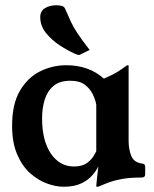

<svg xmlns="http://www.w3.org/2000/svg" viewBox="-20 -699 585 730"><path d="M469 -163Q469 -132 479 -106.5Q489 -81 521 -77Q532 -76 532 -65V-36Q532 -24 518 -24Q475 -24 446.5 -19Q418 -14 397 -6.5Q376 1 356 10Q355 11 350 11H348Q346 11 346 8Q346 3 348.5 -19Q351 -41 354 -67Q347 -51 331 -32.5Q315 -14 288.5 -1.5Q262 11 222 11Q192 11 158 -1.5Q124 -14 94 -41Q64 -68 45 -112.5Q26 -157 26 -221Q26 -303 55.5 -353.5Q85 -404 132 -427.5Q179 -451 232 -451Q318 -451 375 -400Q398 -410 414 -418.5Q430 -427 442 -436Q447 -439 451.5 -442.5Q456 -446 462 -450Q464 -451 465 -451Q466 -451 466 -451H467Q469 -451 469 -449ZM346 -301Q343 -319 333 -340Q323 -361 303 -376.5Q283 -392 248 -392Q206 -392 182.5 -371.5Q159 -351 149.5 -318.5Q140 -286 140 -249Q140 -164 173.5 -115Q207 -66 261 -66Q293 -66 311 -79.5Q329 -93 337 -107.5Q345 -122 346 -124ZM321 -509 288 -493Q284 -490 280 -490Q276 -490 272 -492Q268 -494 264 -495Q237 -507 206.5 -527Q176 -547 154.5 -574Q133 -601 133 -634Q133 -657 151 -668Q169 -679 194 -679Q203 -679 213 -677Q223 -675 227 -667Q239 -639 249.5 -616.5Q260 -594 276.5 -569.5Q293 -545 321 -509Z"/></svg>

Font: Young Serif
Style: Regular
Weight: 400
Designer: Bastien Sozeau
Foundry: NBR — Bastien Sozeau
Version: Version 3.004; ttfautohint (v1.8.4.7-5d5b);gftools[0.9.33]